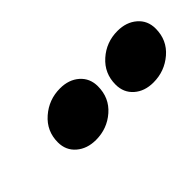

<svg xmlns="http://www.w3.org/2000/svg" viewBox="-17 -950 508 508"><g transform="rotate(-45 237.5 -696.0)"><path d="M79 -681Q79 -723 110.5 -750.5Q142 -778 184 -778Q217 -778 238 -759.5Q259 -741 259 -711Q259 -668 228 -641Q197 -614 155 -614Q122 -614 100.5 -632.5Q79 -651 79 -681ZM295 -681Q295 -723 326 -750.5Q357 -778 399 -778Q432 -778 453.5 -759.5Q475 -741 475 -711Q475 -668 443.5 -641Q412 -614 370 -614Q337 -614 316 -632.5Q295 -651 295 -681Z"/></g></svg>

Font: Open Sauce Two ExtraBold Italic
Style: Regular
Weight: 800
Italic angle: -10°
Designer: Alfredo Marco Pradil
Foundry: Creative Sauce Fz LLC
Version: Version 1.477